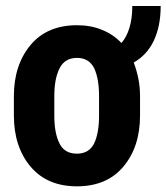

<svg xmlns="http://www.w3.org/2000/svg" viewBox="-20 -624 567 654"><path d="M27.3 -296.9Q27.3 -402.3 84 -470.7Q140.6 -538.1 242.2 -538.1Q289.1 -538.1 327.1 -522.5Q366.2 -506.8 393.6 -477.5Q411.1 -497.1 420.9 -529.3Q430.7 -561.5 430.7 -603.5Q462.9 -603.5 527.3 -603.5Q527.3 -535.2 503.9 -485.4Q480.5 -436.5 435.5 -411.1Q445.3 -385.7 451.2 -356.4Q457 -328.1 457 -296.9Q457 -274.4 457 -230.5Q457 -124 400.4 -56.6Q343.8 10.7 242.2 10.7Q140.6 10.7 84 -56.6Q27.3 -124 27.3 -230.5Q27.3 -236.3 27.3 -247.1Q27.3 -259.8 27.3 -296.9ZM165 -230.5Q165 -169.9 182.6 -135.7Q199.2 -100.6 242.2 -100.6Q283.2 -100.6 300.8 -135.7Q317.4 -170.9 317.4 -230.5Q317.4 -252.9 317.4 -296.9Q317.4 -355.5 300.8 -391.6Q283.2 -426.8 242.2 -426.8Q200.2 -426.8 182.6 -390.6Q165 -355.5 165 -296.9Q165 -274.4 165 -230.5Z"/></svg>

Font: Noto Sans Hebrew DECATHLON 
Style: Bold
Weight: 400
Designer: Monotype Design Team
Version: Version 2.000;GOOG;noto-fonts:20170220:a8a215d2e889